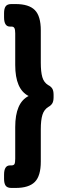

<svg xmlns="http://www.w3.org/2000/svg" viewBox="-25 -788 292 946"><path d="M52 -768Q117 -768 146.5 -738.5Q176 -709 176 -638V-479Q176 -434 183.5 -408Q191 -382 212 -369Q226 -362 232.5 -351.5Q239 -341 239 -321V-309Q239 -289 232.5 -278.5Q226 -268 213 -261Q192 -248 184 -222Q176 -196 176 -151V8Q176 79 146.5 108.5Q117 138 52 138H31Q11 138 3 127Q-5 116 -5 93V73Q-5 27 24 27H31Q43 27 46.5 20Q50 13 50 -6V-162Q50 -282 116 -315Q50 -348 50 -468V-624Q50 -642 46 -649.5Q42 -657 32 -657H24Q-5 -657 -5 -703V-723Q-5 -746 3 -757Q11 -768 31 -768Z"/></svg>

Font: Asap Semi Condensed ExtraBold
Style: Regular
Weight: 800
Width: 4
Designer: Pablo Cosgaya
Foundry: Omnibus-Type
Version: Version 3.001; ttfautohint (v1.8.4.7-5d5b)